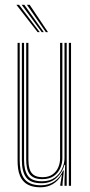

<svg xmlns="http://www.w3.org/2000/svg" viewBox="-20 -780 376 806"><path d="M150.2 6.2Q125.8 6.2 108.6 0.1Q91.5 -6 80.8 -16.8Q70 -27.5 64 -41.8Q58 -56 55.9 -72.4Q53.8 -88.8 53.8 -106V-600H62.8V-107.2Q62.8 -86.8 66.1 -67.8Q69.5 -48.8 78.9 -34Q88.2 -19.2 106 -10.8Q123.8 -2.2 152.2 -2.2Q184.5 -2.2 208.5 -18.6Q232.5 -35 245 -64.2H248L242.5 -9.2V0H233.2V-5.2L239.8 -45H237.8Q225 -21.2 202.2 -7.5Q179.5 6.2 150.2 6.2ZM269 0V-600H278.2V0ZM157.8 -28Q136.5 -28 123.1 -34.2Q109.8 -40.5 102.6 -51.6Q95.5 -62.8 92.8 -77.6Q90 -92.5 90 -109.5V-600H99.2V-110Q99.2 -88.5 103.9 -71.9Q108.5 -55.2 121.2 -45.8Q134 -36.2 158.8 -36.2Q184.5 -36.2 200.8 -47.9Q217 -59.5 224.6 -77.5Q232.2 -95.5 232.2 -114.5V-600H241.8V-114.8Q241.8 -94.2 233 -74.1Q224.2 -54 205.8 -41Q187.2 -28 157.8 -28ZM154 -10.8Q107.8 -10.8 89.8 -35.2Q71.8 -59.8 71.8 -107.5V-600H81V-108.2Q81 -65 97.1 -42Q113.2 -19 156.5 -19Q189 -19 209.9 -34.2Q230.8 -49.5 240.8 -71.9Q250.8 -94.2 250.8 -115.5V-600H260V0H250.8V-22.2L253.5 -87.8H250.5Q242.2 -56.5 217.4 -33.5Q192.5 -10.5 154 -10.8ZM138 -645 48.8 -759.8H60L146.8 -645ZM155.2 -645 71 -759.8H82.2L164 -645ZM172.5 -645 93 -759.8H104.5L181.5 -645Z"/></svg>

Font: Big Shoulders Inline Display Thin Light
Style: Regular
Weight: 300
Version: Version 2.002